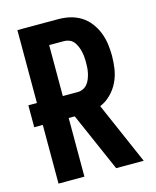

<svg xmlns="http://www.w3.org/2000/svg" viewBox="-111 -812 722 888"><g transform="rotate(-15 250.0 -367.5)"><path d="M334 0 211 -281H182V0H58V-281H17V-386H58V-735H254Q283 -735 310.5 -728.5Q338 -722 362 -707Q386 -692 403.5 -669Q421 -646 431.5 -619.5Q442 -593 446 -564.5Q450 -536 450 -508Q450 -476 445 -444Q440 -412 426 -383Q412 -354 389 -331Q366 -308 337 -296L466 0ZM254 -386Q267 -386 279.5 -392Q292 -398 300 -408Q308 -418 313 -430.5Q318 -443 321 -456Q324 -469 325 -482Q326 -495 326 -508Q326 -521 325 -534.5Q324 -548 321 -560.5Q318 -573 313 -585.5Q308 -598 300 -608.5Q292 -619 279.5 -624.5Q267 -630 254 -630H182V-386Z"/></g></svg>

Font: Iosevka Extrabold
Style: Regular
Weight: 800
Monospace: yes
Designer: Belleve Invis
Foundry: Belleve Invis
Version: Version 32.5.0; ttfautohint (v1.8.4)